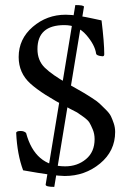

<svg xmlns="http://www.w3.org/2000/svg" viewBox="-20 -687 519 758"><path d="M277.3 -667Q311.5 -667 311.5 -660.2L194.3 50.8Q160.2 50.8 160.2 42ZM239.3 -628.9Q261.7 -628.9 290 -624.5Q318.4 -620.1 346.7 -613.8Q375 -607.4 380.9 -606.4Q391.6 -518.6 391.6 -472.7Q391.6 -464.8 384.8 -464.8Q360.4 -466.8 359.4 -475.6Q354.5 -509.8 320.8 -548.8Q287.1 -587.9 234.4 -587.9Q127.9 -587.9 127.9 -493.2Q127.9 -448.2 156.7 -419.9Q185.5 -391.6 246.1 -357.4Q251 -354.5 277.8 -339.4Q304.7 -324.2 312 -319.8Q319.3 -315.4 342.3 -300.8Q365.2 -286.1 373 -278.3Q380.9 -270.5 396.5 -255.4Q412.1 -240.2 418 -228Q423.8 -215.8 429.2 -199.7Q434.6 -183.6 434.6 -166Q434.6 -90.8 375 -41.5Q315.4 7.8 235.4 7.8Q196.3 7.8 71.3 -14.6Q47.9 -77.1 43.9 -162.1Q43.9 -169.9 61.5 -169.9Q75.2 -169.9 83 -162.1Q118.2 -30.3 237.3 -30.3Q285.2 -30.3 319.3 -58.6Q353.5 -86.9 353.5 -137.7Q353.5 -158.2 346.2 -175.8Q338.9 -193.4 333 -203.1Q327.1 -212.9 308.1 -226.6Q289.1 -240.2 284.2 -243.2Q279.3 -246.1 255.9 -257.8Q250 -260.7 247.1 -262.7Q147.5 -314.5 100.6 -356.4Q53.7 -398.4 53.7 -461.9Q53.7 -533.2 109.4 -581.1Q165 -628.9 239.3 -628.9Z"/></svg>

Font: Crimson Text
Style: Roman
Weight: 400
Version: Version 0.13